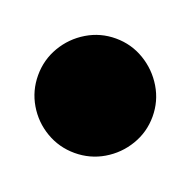

<svg xmlns="http://www.w3.org/2000/svg" viewBox="-87 -168 276 276"><g transform="rotate(20 50.5 -30.5)"><path d="M-37.3 -30Q-37.3 -6.3 -25.5 13.7Q-13.7 33.7 6.3 45.5Q26.3 57.3 50 57.3Q73.7 57.3 93.7 45.5Q113.7 33.7 125.7 13.7Q137.7 -6.3 137.7 -30Q137.7 -53.7 125.7 -73.7Q113.7 -93.7 93.7 -105.7Q73.7 -117.7 50 -117.7Q26.3 -117.7 6.3 -105.7Q-13.7 -93.7 -25.5 -73.7Q-37.3 -53.7 -37.3 -30Z"/></g></svg>

Font: Linefont Thin
Style: Regular
Weight: 100
Monospace: yes
Version: Version 3.002;gftools[0.9.33]